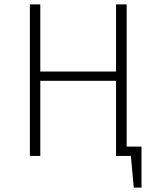

<svg xmlns="http://www.w3.org/2000/svg" viewBox="-20 -704 707 867"><path d="M619 -42V143H584L571 0H504V-339H162V0H115V-684H162V-381H504V-684H552V-42Z"/></svg>

Font: FiraGO ExtraLight
Style: Regular
Weight: 200
Designer: bBox Type
Foundry: bBox Type GmbH
Version: Version 1.001